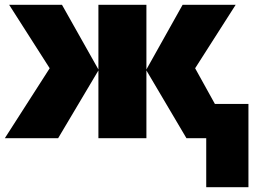

<svg xmlns="http://www.w3.org/2000/svg" viewBox="-26 -573 1055 796"><path d="M951 -553 783 -290 865 -142H1004V203H829V0H747L581 -281V0H382V-281L215 0H-6L180 -290L12 -553H231L382 -285V-553H581V-285L731 -553Z"/></svg>

Font: Noto Sans Display Black
Style: Regular
Weight: 900
Designer: Monotype Design Team
Foundry: Monotype Imaging Inc.
Version: Version 2.003